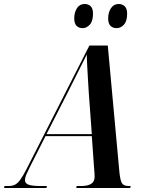

<svg xmlns="http://www.w3.org/2000/svg" viewBox="-78 -942 735 962"><path d="M-58 0 -55 -10H-36Q-18 -10 -4.5 -16Q9 -22 22.5 -40Q36 -58 54 -93L370 -714H462L519 -93Q523 -44 531.5 -27Q540 -10 566 -10H577L574 0H304L306 -10H330Q360 -10 378 -20.5Q396 -31 396 -57Q396 -65 395.5 -74Q395 -83 394 -92L382 -260H150L70 -102Q60 -82 53.5 -66.5Q47 -51 47 -40Q47 -23 65.5 -16.5Q84 -10 125 -10H157L155 0ZM260 -476 155 -270H382L367 -475Q365 -504 363 -540.5Q361 -577 359 -611.5Q357 -646 357 -669Q340 -634 316 -587.5Q292 -541 260 -476ZM507 -801Q487 -801 475.5 -812.5Q464 -824 464 -850Q464 -880 478 -901Q492 -922 516 -922Q535 -922 547 -910.5Q559 -899 559 -873Q559 -836 543 -818.5Q527 -801 507 -801ZM336 -801Q317 -801 305.5 -812.5Q294 -824 294 -850Q294 -880 307.5 -901Q321 -922 346 -922Q365 -922 376.5 -910.5Q388 -899 388 -874Q388 -836 372 -818.5Q356 -801 336 -801Z"/></svg>

Font: Noto Serif Display Condensed SemiBold
Style: Italic
Weight: 600
Width: 3
Italic angle: -12°
Designer: Monotype Design Team
Foundry: Monotype Imaging Inc.
Version: Version 2.009